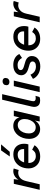

<svg xmlns="http://www.w3.org/2000/svg" viewBox="1434 -2220 797 3706"><g transform="rotate(-90 1833.0 -367.5)"><path d="M22 0 138 -500H228L217 -410Q244 -457 288.5 -483.5Q333 -510 383 -510Q414 -510 433 -501L404 -405Q394 -409 381.5 -412Q369 -415 350 -415Q296 -415 252 -377.5Q208 -340 189 -259L129 0Z M664 9Q593 9 542 -20.5Q491 -50 463 -101Q435 -152 435 -216Q435 -296 467 -362.5Q499 -429 559.5 -469Q620 -509 707 -509Q804 -509 857.5 -452Q911 -395 911 -302Q911 -282 908.5 -261Q906 -240 899 -219H540Q540 -216 540 -212Q540 -150 576 -112.5Q612 -75 672 -75Q719 -75 748.5 -94.5Q778 -114 796 -146L882 -100Q851 -49 794.5 -20Q738 9 664 9ZM702 -425Q638 -425 602 -388.5Q566 -352 551 -301H808Q808 -309 808 -318Q808 -367 780 -396Q752 -425 702 -425ZM783 -746H899L755 -578H665Z M1194 8Q1139 8 1096 -18.5Q1053 -45 1029 -93Q1005 -141 1005 -206Q1005 -268 1023.5 -322.5Q1042 -377 1075.5 -419.5Q1109 -462 1155.5 -486Q1202 -510 1257 -510Q1319 -510 1362.5 -478.5Q1406 -447 1419 -389L1445 -500H1552L1436 0H1341L1358 -93Q1333 -46 1289.5 -19Q1246 8 1194 8ZM1231 -77Q1274 -77 1309.5 -106.5Q1345 -136 1366.5 -185.5Q1388 -235 1388 -293Q1388 -353 1356.5 -388.5Q1325 -424 1273 -424Q1224 -424 1187.5 -394.5Q1151 -365 1130.5 -316.5Q1110 -268 1110 -212Q1110 -147 1141 -112Q1172 -77 1231 -77Z M1746 8Q1671 8 1641.5 -36Q1612 -80 1628 -152L1761 -725H1868L1735 -151Q1726 -112 1740.5 -94.5Q1755 -77 1792 -77Q1820 -77 1836 -81L1812 -3Q1796 3 1781.5 5.5Q1767 8 1746 8Z M2105 -584Q2075 -584 2057 -600Q2039 -616 2041 -644Q2042 -679 2063 -698Q2084 -717 2116 -717Q2147 -717 2164.5 -701.5Q2182 -686 2181 -659Q2179 -622 2158 -603Q2137 -584 2105 -584ZM2130 -500 2014 0H1907L2023 -500Z M2405 11Q2320 11 2256 -27Q2192 -65 2163 -130L2244 -179Q2265 -128 2305 -100.5Q2345 -73 2403 -73Q2449 -73 2474 -91Q2499 -109 2499 -139Q2499 -180 2442 -196L2362 -220Q2296 -239 2264.5 -274Q2233 -309 2233 -356Q2233 -422 2286.5 -466Q2340 -510 2432 -510Q2505 -510 2561 -480Q2617 -450 2643 -393L2566 -341Q2549 -379 2513.5 -403Q2478 -427 2430 -427Q2381 -427 2357 -410.5Q2333 -394 2333 -366Q2333 -341 2352 -328Q2371 -315 2397 -307L2494 -278Q2546 -263 2575 -230.5Q2604 -198 2604 -154Q2604 -77 2548.5 -33Q2493 11 2405 11Z M2936 9Q2865 9 2814 -20.5Q2763 -50 2735 -101Q2707 -152 2707 -216Q2707 -296 2739 -362.5Q2771 -429 2831.5 -469Q2892 -509 2979 -509Q3076 -509 3129.5 -452Q3183 -395 3183 -302Q3183 -282 3180.5 -261Q3178 -240 3171 -219H2812Q2812 -216 2812 -212Q2812 -150 2848 -112.5Q2884 -75 2944 -75Q2991 -75 3020.5 -94.5Q3050 -114 3068 -146L3154 -100Q3123 -49 3066.5 -20Q3010 9 2936 9ZM2974 -425Q2910 -425 2874 -388.5Q2838 -352 2823 -301H3080Q3080 -309 3080 -318Q3080 -367 3052 -396Q3024 -425 2974 -425Z M3255 0 3371 -500H3461L3450 -410Q3477 -457 3521.5 -483.5Q3566 -510 3616 -510Q3647 -510 3666 -501L3637 -405Q3627 -409 3614.5 -412Q3602 -415 3583 -415Q3529 -415 3485 -377.5Q3441 -340 3422 -259L3362 0Z"/></g></svg>

Font: Work Sans Medium
Style: Italic
Weight: 500
Italic angle: -13°
Designer: Wei Huang
Foundry: Wei Huang
Version: Version 2.012; ttfautohint (v1.8.3)